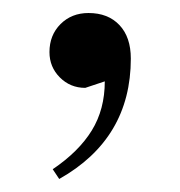

<svg xmlns="http://www.w3.org/2000/svg" viewBox="-20 -120 277 295"><path d="M61 140Q101 113 121 80.5Q141 48 141 5L111 15Q88 15 72 -1Q56 -17 56 -40Q56 -66 73 -83Q90 -100 116 -100Q146 -100 163.5 -81.5Q181 -63 181 -30Q181 93 71 155Z"/></svg>

Font: Philosopher
Style: Regular
Weight: 400
Designer: Jovanny Lemonad
Foundry: Jovanny Lemonad
Version: Version 2.000